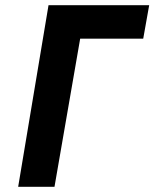

<svg xmlns="http://www.w3.org/2000/svg" viewBox="-20 -720 595 740"><path d="M167 -700 50 0H190L289 -571H532L555 -700Z"/></svg>

Font: Jost SemiBold
Style: Italic
Weight: 600
Italic angle: -5°
Version: Version 3.710